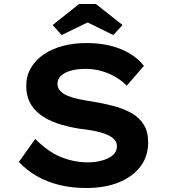

<svg xmlns="http://www.w3.org/2000/svg" viewBox="-20 -929 846 959"><path d="M411 10Q337 10 275 -5.5Q213 -21 163 -50Q113 -79 74 -120L156 -235Q221 -170 286 -144Q351 -118 420 -118Q455 -118 488.5 -127Q522 -136 543 -153.5Q564 -171 564 -199Q564 -217 553.5 -229.5Q543 -242 525 -251.5Q507 -261 483 -267.5Q459 -274 432.5 -278.5Q406 -283 378 -286Q315 -296 265.5 -313Q216 -330 181 -356.5Q146 -383 128.5 -418.5Q111 -454 111 -500Q111 -549 134 -589Q157 -629 198 -657Q239 -685 293.5 -699.5Q348 -714 411 -714Q480 -714 534 -700Q588 -686 630 -660.5Q672 -635 699 -600L613 -501Q588 -527 554.5 -546Q521 -565 484 -575Q447 -585 409 -585Q367 -585 335.5 -576.5Q304 -568 285.5 -551.5Q267 -535 267 -510Q267 -490 281 -475Q295 -460 318 -450.5Q341 -441 371 -434.5Q401 -428 434 -423Q492 -414 544 -400.5Q596 -387 636 -364.5Q676 -342 698 -306.5Q720 -271 720 -218Q720 -147 680.5 -96Q641 -45 572 -17.5Q503 10 411 10ZM288 -754 243 -804 375 -909H459L592 -804L546 -754L403 -824H432Z"/></svg>

Font: Lexend Giga SemiBold
Style: Regular
Weight: 600
Designer: Bonnie Shaver-Troup, Thomas Jockin
Foundry: Lexend
Version: Version 1.007